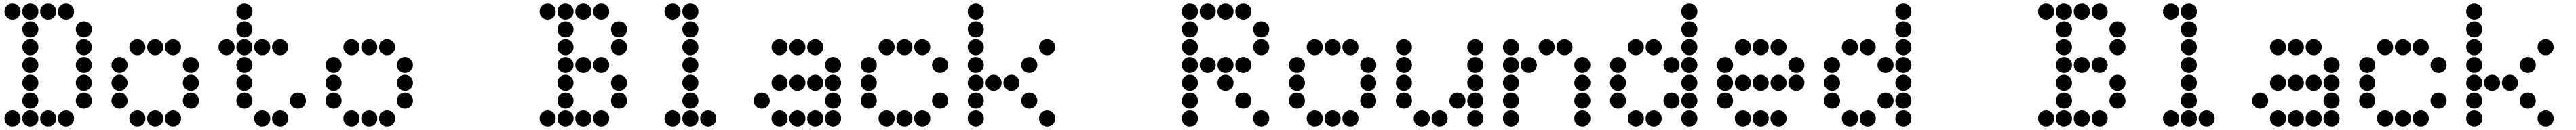

<svg xmlns="http://www.w3.org/2000/svg" viewBox="-20 -715 14440 730"><path d="M49 -695Q31 -695 18 -682Q5 -669 5 -651V-649Q5 -631 18 -618Q31 -605 49 -605H51Q69 -605 82 -618Q95 -631 95 -649V-651Q95 -669 82 -682Q69 -695 51 -695ZM149 -695Q131 -695 118 -682Q105 -669 105 -651V-649Q105 -631 118 -618Q131 -605 149 -605H151Q169 -605 182 -618Q195 -631 195 -649V-651Q195 -669 182 -682Q169 -695 151 -695ZM249 -695Q231 -695 218 -682Q205 -669 205 -651V-649Q205 -631 218 -618Q231 -605 249 -605H251Q269 -605 282 -618Q295 -631 295 -649V-651Q295 -669 282 -682Q269 -695 251 -695ZM349 -695Q331 -695 318 -682Q305 -669 305 -651V-649Q305 -631 318 -618Q331 -605 349 -605H351Q369 -605 382 -618Q395 -631 395 -649V-651Q395 -669 382 -682Q369 -695 351 -695ZM149 -595Q131 -595 118 -582Q105 -569 105 -551V-549Q105 -531 118 -518Q131 -505 149 -505H151Q169 -505 182 -518Q195 -531 195 -549V-551Q195 -569 182 -582Q169 -595 151 -595ZM449 -595Q431 -595 418 -582Q405 -569 405 -551V-549Q405 -531 418 -518Q431 -505 449 -505H451Q469 -505 482 -518Q495 -531 495 -549V-551Q495 -569 482 -582Q469 -595 451 -595ZM149 -495Q131 -495 118 -482Q105 -469 105 -451V-449Q105 -431 118 -418Q131 -405 149 -405H151Q169 -405 182 -418Q195 -431 195 -449V-451Q195 -469 182 -482Q169 -495 151 -495ZM449 -495Q431 -495 418 -482Q405 -469 405 -451V-449Q405 -431 418 -418Q431 -405 449 -405H451Q469 -405 482 -418Q495 -431 495 -449V-451Q495 -469 482 -482Q469 -495 451 -495ZM149 -395Q131 -395 118 -382Q105 -369 105 -351V-349Q105 -331 118 -318Q131 -305 149 -305H151Q169 -305 182 -318Q195 -331 195 -349V-351Q195 -369 182 -382Q169 -395 151 -395ZM449 -395Q431 -395 418 -382Q405 -369 405 -351V-349Q405 -331 418 -318Q431 -305 449 -305H451Q469 -305 482 -318Q495 -331 495 -349V-351Q495 -369 482 -382Q469 -395 451 -395ZM149 -295Q131 -295 118 -282Q105 -269 105 -251V-249Q105 -231 118 -218Q131 -205 149 -205H151Q169 -205 182 -218Q195 -231 195 -249V-251Q195 -269 182 -282Q169 -295 151 -295ZM449 -295Q431 -295 418 -282Q405 -269 405 -251V-249Q405 -231 418 -218Q431 -205 449 -205H451Q469 -205 482 -218Q495 -231 495 -249V-251Q495 -269 482 -282Q469 -295 451 -295ZM149 -195Q131 -195 118 -182Q105 -169 105 -151V-149Q105 -131 118 -118Q131 -105 149 -105H151Q169 -105 182 -118Q195 -131 195 -149V-151Q195 -169 182 -182Q169 -195 151 -195ZM449 -195Q431 -195 418 -182Q405 -169 405 -151V-149Q405 -131 418 -118Q431 -105 449 -105H451Q469 -105 482 -118Q495 -131 495 -149V-151Q495 -169 482 -182Q469 -195 451 -195ZM49 -95Q31 -95 18 -82Q5 -69 5 -51V-49Q5 -31 18 -18Q31 -5 49 -5H51Q69 -5 82 -18Q95 -31 95 -49V-51Q95 -69 82 -82Q69 -95 51 -95ZM149 -95Q131 -95 118 -82Q105 -69 105 -51V-49Q105 -31 118 -18Q131 -5 149 -5H151Q169 -5 182 -18Q195 -31 195 -49V-51Q195 -69 182 -82Q169 -95 151 -95ZM249 -95Q231 -95 218 -82Q205 -69 205 -51V-49Q205 -31 218 -18Q231 -5 249 -5H251Q269 -5 282 -18Q295 -31 295 -49V-51Q295 -69 282 -82Q269 -95 251 -95ZM349 -95Q331 -95 318 -82Q305 -69 305 -51V-49Q305 -31 318 -18Q331 -5 349 -5H351Q369 -5 382 -18Q395 -31 395 -49V-51Q395 -69 382 -82Q369 -95 351 -95Z M749 -495Q731 -495 718 -482Q705 -469 705 -451V-449Q705 -431 718 -418Q731 -405 749 -405H751Q769 -405 782 -418Q795 -431 795 -449V-451Q795 -469 782 -482Q769 -495 751 -495ZM849 -495Q831 -495 818 -482Q805 -469 805 -451V-449Q805 -431 818 -418Q831 -405 849 -405H851Q869 -405 882 -418Q895 -431 895 -449V-451Q895 -469 882 -482Q869 -495 851 -495ZM949 -495Q931 -495 918 -482Q905 -469 905 -451V-449Q905 -431 918 -418Q931 -405 949 -405H951Q969 -405 982 -418Q995 -431 995 -449V-451Q995 -469 982 -482Q969 -495 951 -495ZM649 -395Q631 -395 618 -382Q605 -369 605 -351V-349Q605 -331 618 -318Q631 -305 649 -305H651Q669 -305 682 -318Q695 -331 695 -349V-351Q695 -369 682 -382Q669 -395 651 -395ZM1049 -395Q1031 -395 1018 -382Q1005 -369 1005 -351V-349Q1005 -331 1018 -318Q1031 -305 1049 -305H1051Q1069 -305 1082 -318Q1095 -331 1095 -349V-351Q1095 -369 1082 -382Q1069 -395 1051 -395ZM649 -295Q631 -295 618 -282Q605 -269 605 -251V-249Q605 -231 618 -218Q631 -205 649 -205H651Q669 -205 682 -218Q695 -231 695 -249V-251Q695 -269 682 -282Q669 -295 651 -295ZM1049 -295Q1031 -295 1018 -282Q1005 -269 1005 -251V-249Q1005 -231 1018 -218Q1031 -205 1049 -205H1051Q1069 -205 1082 -218Q1095 -231 1095 -249V-251Q1095 -269 1082 -282Q1069 -295 1051 -295ZM649 -195Q631 -195 618 -182Q605 -169 605 -151V-149Q605 -131 618 -118Q631 -105 649 -105H651Q669 -105 682 -118Q695 -131 695 -149V-151Q695 -169 682 -182Q669 -195 651 -195ZM1049 -195Q1031 -195 1018 -182Q1005 -169 1005 -151V-149Q1005 -131 1018 -118Q1031 -105 1049 -105H1051Q1069 -105 1082 -118Q1095 -131 1095 -149V-151Q1095 -169 1082 -182Q1069 -195 1051 -195ZM749 -95Q731 -95 718 -82Q705 -69 705 -51V-49Q705 -31 718 -18Q731 -5 749 -5H751Q769 -5 782 -18Q795 -31 795 -49V-51Q795 -69 782 -82Q769 -95 751 -95ZM849 -95Q831 -95 818 -82Q805 -69 805 -51V-49Q805 -31 818 -18Q831 -5 849 -5H851Q869 -5 882 -18Q895 -31 895 -49V-51Q895 -69 882 -82Q869 -95 851 -95ZM949 -95Q931 -95 918 -82Q905 -69 905 -51V-49Q905 -31 918 -18Q931 -5 949 -5H951Q969 -5 982 -18Q995 -31 995 -49V-51Q995 -69 982 -82Q969 -95 951 -95Z M1349 -695Q1331 -695 1318 -682Q1305 -669 1305 -651V-649Q1305 -631 1318 -618Q1331 -605 1349 -605H1351Q1369 -605 1382 -618Q1395 -631 1395 -649V-651Q1395 -669 1382 -682Q1369 -695 1351 -695ZM1349 -595Q1331 -595 1318 -582Q1305 -569 1305 -551V-549Q1305 -531 1318 -518Q1331 -505 1349 -505H1351Q1369 -505 1382 -518Q1395 -531 1395 -549V-551Q1395 -569 1382 -582Q1369 -595 1351 -595ZM1249 -495Q1231 -495 1218 -482Q1205 -469 1205 -451V-449Q1205 -431 1218 -418Q1231 -405 1249 -405H1251Q1269 -405 1282 -418Q1295 -431 1295 -449V-451Q1295 -469 1282 -482Q1269 -495 1251 -495ZM1349 -495Q1331 -495 1318 -482Q1305 -469 1305 -451V-449Q1305 -431 1318 -418Q1331 -405 1349 -405H1351Q1369 -405 1382 -418Q1395 -431 1395 -449V-451Q1395 -469 1382 -482Q1369 -495 1351 -495ZM1449 -495Q1431 -495 1418 -482Q1405 -469 1405 -451V-449Q1405 -431 1418 -418Q1431 -405 1449 -405H1451Q1469 -405 1482 -418Q1495 -431 1495 -449V-451Q1495 -469 1482 -482Q1469 -495 1451 -495ZM1549 -495Q1531 -495 1518 -482Q1505 -469 1505 -451V-449Q1505 -431 1518 -418Q1531 -405 1549 -405H1551Q1569 -405 1582 -418Q1595 -431 1595 -449V-451Q1595 -469 1582 -482Q1569 -495 1551 -495ZM1349 -395Q1331 -395 1318 -382Q1305 -369 1305 -351V-349Q1305 -331 1318 -318Q1331 -305 1349 -305H1351Q1369 -305 1382 -318Q1395 -331 1395 -349V-351Q1395 -369 1382 -382Q1369 -395 1351 -395ZM1349 -295Q1331 -295 1318 -282Q1305 -269 1305 -251V-249Q1305 -231 1318 -218Q1331 -205 1349 -205H1351Q1369 -205 1382 -218Q1395 -231 1395 -249V-251Q1395 -269 1382 -282Q1369 -295 1351 -295ZM1349 -195Q1331 -195 1318 -182Q1305 -169 1305 -151V-149Q1305 -131 1318 -118Q1331 -105 1349 -105H1351Q1369 -105 1382 -118Q1395 -131 1395 -149V-151Q1395 -169 1382 -182Q1369 -195 1351 -195ZM1649 -195Q1631 -195 1618 -182Q1605 -169 1605 -151V-149Q1605 -131 1618 -118Q1631 -105 1649 -105H1651Q1669 -105 1682 -118Q1695 -131 1695 -149V-151Q1695 -169 1682 -182Q1669 -195 1651 -195ZM1449 -95Q1431 -95 1418 -82Q1405 -69 1405 -51V-49Q1405 -31 1418 -18Q1431 -5 1449 -5H1451Q1469 -5 1482 -18Q1495 -31 1495 -49V-51Q1495 -69 1482 -82Q1469 -95 1451 -95ZM1549 -95Q1531 -95 1518 -82Q1505 -69 1505 -51V-49Q1505 -31 1518 -18Q1531 -5 1549 -5H1551Q1569 -5 1582 -18Q1595 -31 1595 -49V-51Q1595 -69 1582 -82Q1569 -95 1551 -95Z M1949 -495Q1931 -495 1918 -482Q1905 -469 1905 -451V-449Q1905 -431 1918 -418Q1931 -405 1949 -405H1951Q1969 -405 1982 -418Q1995 -431 1995 -449V-451Q1995 -469 1982 -482Q1969 -495 1951 -495ZM2049 -495Q2031 -495 2018 -482Q2005 -469 2005 -451V-449Q2005 -431 2018 -418Q2031 -405 2049 -405H2051Q2069 -405 2082 -418Q2095 -431 2095 -449V-451Q2095 -469 2082 -482Q2069 -495 2051 -495ZM2149 -495Q2131 -495 2118 -482Q2105 -469 2105 -451V-449Q2105 -431 2118 -418Q2131 -405 2149 -405H2151Q2169 -405 2182 -418Q2195 -431 2195 -449V-451Q2195 -469 2182 -482Q2169 -495 2151 -495ZM1849 -395Q1831 -395 1818 -382Q1805 -369 1805 -351V-349Q1805 -331 1818 -318Q1831 -305 1849 -305H1851Q1869 -305 1882 -318Q1895 -331 1895 -349V-351Q1895 -369 1882 -382Q1869 -395 1851 -395ZM2249 -395Q2231 -395 2218 -382Q2205 -369 2205 -351V-349Q2205 -331 2218 -318Q2231 -305 2249 -305H2251Q2269 -305 2282 -318Q2295 -331 2295 -349V-351Q2295 -369 2282 -382Q2269 -395 2251 -395ZM1849 -295Q1831 -295 1818 -282Q1805 -269 1805 -251V-249Q1805 -231 1818 -218Q1831 -205 1849 -205H1851Q1869 -205 1882 -218Q1895 -231 1895 -249V-251Q1895 -269 1882 -282Q1869 -295 1851 -295ZM2249 -295Q2231 -295 2218 -282Q2205 -269 2205 -251V-249Q2205 -231 2218 -218Q2231 -205 2249 -205H2251Q2269 -205 2282 -218Q2295 -231 2295 -249V-251Q2295 -269 2282 -282Q2269 -295 2251 -295ZM1849 -195Q1831 -195 1818 -182Q1805 -169 1805 -151V-149Q1805 -131 1818 -118Q1831 -105 1849 -105H1851Q1869 -105 1882 -118Q1895 -131 1895 -149V-151Q1895 -169 1882 -182Q1869 -195 1851 -195ZM2249 -195Q2231 -195 2218 -182Q2205 -169 2205 -151V-149Q2205 -131 2218 -118Q2231 -105 2249 -105H2251Q2269 -105 2282 -118Q2295 -131 2295 -149V-151Q2295 -169 2282 -182Q2269 -195 2251 -195ZM1949 -95Q1931 -95 1918 -82Q1905 -69 1905 -51V-49Q1905 -31 1918 -18Q1931 -5 1949 -5H1951Q1969 -5 1982 -18Q1995 -31 1995 -49V-51Q1995 -69 1982 -82Q1969 -95 1951 -95ZM2049 -95Q2031 -95 2018 -82Q2005 -69 2005 -51V-49Q2005 -31 2018 -18Q2031 -5 2049 -5H2051Q2069 -5 2082 -18Q2095 -31 2095 -49V-51Q2095 -69 2082 -82Q2069 -95 2051 -95ZM2149 -95Q2131 -95 2118 -82Q2105 -69 2105 -51V-49Q2105 -31 2118 -18Q2131 -5 2149 -5H2151Q2169 -5 2182 -18Q2195 -31 2195 -49V-51Q2195 -69 2182 -82Q2169 -95 2151 -95Z M3049 -695Q3031 -695 3018 -682Q3005 -669 3005 -651V-649Q3005 -631 3018 -618Q3031 -605 3049 -605H3051Q3069 -605 3082 -618Q3095 -631 3095 -649V-651Q3095 -669 3082 -682Q3069 -695 3051 -695ZM3149 -695Q3131 -695 3118 -682Q3105 -669 3105 -651V-649Q3105 -631 3118 -618Q3131 -605 3149 -605H3151Q3169 -605 3182 -618Q3195 -631 3195 -649V-651Q3195 -669 3182 -682Q3169 -695 3151 -695ZM3249 -695Q3231 -695 3218 -682Q3205 -669 3205 -651V-649Q3205 -631 3218 -618Q3231 -605 3249 -605H3251Q3269 -605 3282 -618Q3295 -631 3295 -649V-651Q3295 -669 3282 -682Q3269 -695 3251 -695ZM3349 -695Q3331 -695 3318 -682Q3305 -669 3305 -651V-649Q3305 -631 3318 -618Q3331 -605 3349 -605H3351Q3369 -605 3382 -618Q3395 -631 3395 -649V-651Q3395 -669 3382 -682Q3369 -695 3351 -695ZM3149 -595Q3131 -595 3118 -582Q3105 -569 3105 -551V-549Q3105 -531 3118 -518Q3131 -505 3149 -505H3151Q3169 -505 3182 -518Q3195 -531 3195 -549V-551Q3195 -569 3182 -582Q3169 -595 3151 -595ZM3449 -595Q3431 -595 3418 -582Q3405 -569 3405 -551V-549Q3405 -531 3418 -518Q3431 -505 3449 -505H3451Q3469 -505 3482 -518Q3495 -531 3495 -549V-551Q3495 -569 3482 -582Q3469 -595 3451 -595ZM3149 -495Q3131 -495 3118 -482Q3105 -469 3105 -451V-449Q3105 -431 3118 -418Q3131 -405 3149 -405H3151Q3169 -405 3182 -418Q3195 -431 3195 -449V-451Q3195 -469 3182 -482Q3169 -495 3151 -495ZM3449 -495Q3431 -495 3418 -482Q3405 -469 3405 -451V-449Q3405 -431 3418 -418Q3431 -405 3449 -405H3451Q3469 -405 3482 -418Q3495 -431 3495 -449V-451Q3495 -469 3482 -482Q3469 -495 3451 -495ZM3149 -395Q3131 -395 3118 -382Q3105 -369 3105 -351V-349Q3105 -331 3118 -318Q3131 -305 3149 -305H3151Q3169 -305 3182 -318Q3195 -331 3195 -349V-351Q3195 -369 3182 -382Q3169 -395 3151 -395ZM3249 -395Q3231 -395 3218 -382Q3205 -369 3205 -351V-349Q3205 -331 3218 -318Q3231 -305 3249 -305H3251Q3269 -305 3282 -318Q3295 -331 3295 -349V-351Q3295 -369 3282 -382Q3269 -395 3251 -395ZM3349 -395Q3331 -395 3318 -382Q3305 -369 3305 -351V-349Q3305 -331 3318 -318Q3331 -305 3349 -305H3351Q3369 -305 3382 -318Q3395 -331 3395 -349V-351Q3395 -369 3382 -382Q3369 -395 3351 -395ZM3149 -295Q3131 -295 3118 -282Q3105 -269 3105 -251V-249Q3105 -231 3118 -218Q3131 -205 3149 -205H3151Q3169 -205 3182 -218Q3195 -231 3195 -249V-251Q3195 -269 3182 -282Q3169 -295 3151 -295ZM3449 -295Q3431 -295 3418 -282Q3405 -269 3405 -251V-249Q3405 -231 3418 -218Q3431 -205 3449 -205H3451Q3469 -205 3482 -218Q3495 -231 3495 -249V-251Q3495 -269 3482 -282Q3469 -295 3451 -295ZM3149 -195Q3131 -195 3118 -182Q3105 -169 3105 -151V-149Q3105 -131 3118 -118Q3131 -105 3149 -105H3151Q3169 -105 3182 -118Q3195 -131 3195 -149V-151Q3195 -169 3182 -182Q3169 -195 3151 -195ZM3449 -195Q3431 -195 3418 -182Q3405 -169 3405 -151V-149Q3405 -131 3418 -118Q3431 -105 3449 -105H3451Q3469 -105 3482 -118Q3495 -131 3495 -149V-151Q3495 -169 3482 -182Q3469 -195 3451 -195ZM3049 -95Q3031 -95 3018 -82Q3005 -69 3005 -51V-49Q3005 -31 3018 -18Q3031 -5 3049 -5H3051Q3069 -5 3082 -18Q3095 -31 3095 -49V-51Q3095 -69 3082 -82Q3069 -95 3051 -95ZM3149 -95Q3131 -95 3118 -82Q3105 -69 3105 -51V-49Q3105 -31 3118 -18Q3131 -5 3149 -5H3151Q3169 -5 3182 -18Q3195 -31 3195 -49V-51Q3195 -69 3182 -82Q3169 -95 3151 -95ZM3249 -95Q3231 -95 3218 -82Q3205 -69 3205 -51V-49Q3205 -31 3218 -18Q3231 -5 3249 -5H3251Q3269 -5 3282 -18Q3295 -31 3295 -49V-51Q3295 -69 3282 -82Q3269 -95 3251 -95ZM3349 -95Q3331 -95 3318 -82Q3305 -69 3305 -51V-49Q3305 -31 3318 -18Q3331 -5 3349 -5H3351Q3369 -5 3382 -18Q3395 -31 3395 -49V-51Q3395 -69 3382 -82Q3369 -95 3351 -95Z M3749 -695Q3731 -695 3718 -682Q3705 -669 3705 -651V-649Q3705 -631 3718 -618Q3731 -605 3749 -605H3751Q3769 -605 3782 -618Q3795 -631 3795 -649V-651Q3795 -669 3782 -682Q3769 -695 3751 -695ZM3849 -695Q3831 -695 3818 -682Q3805 -669 3805 -651V-649Q3805 -631 3818 -618Q3831 -605 3849 -605H3851Q3869 -605 3882 -618Q3895 -631 3895 -649V-651Q3895 -669 3882 -682Q3869 -695 3851 -695ZM3849 -595Q3831 -595 3818 -582Q3805 -569 3805 -551V-549Q3805 -531 3818 -518Q3831 -505 3849 -505H3851Q3869 -505 3882 -518Q3895 -531 3895 -549V-551Q3895 -569 3882 -582Q3869 -595 3851 -595ZM3849 -495Q3831 -495 3818 -482Q3805 -469 3805 -451V-449Q3805 -431 3818 -418Q3831 -405 3849 -405H3851Q3869 -405 3882 -418Q3895 -431 3895 -449V-451Q3895 -469 3882 -482Q3869 -495 3851 -495ZM3849 -395Q3831 -395 3818 -382Q3805 -369 3805 -351V-349Q3805 -331 3818 -318Q3831 -305 3849 -305H3851Q3869 -305 3882 -318Q3895 -331 3895 -349V-351Q3895 -369 3882 -382Q3869 -395 3851 -395ZM3849 -295Q3831 -295 3818 -282Q3805 -269 3805 -251V-249Q3805 -231 3818 -218Q3831 -205 3849 -205H3851Q3869 -205 3882 -218Q3895 -231 3895 -249V-251Q3895 -269 3882 -282Q3869 -295 3851 -295ZM3849 -195Q3831 -195 3818 -182Q3805 -169 3805 -151V-149Q3805 -131 3818 -118Q3831 -105 3849 -105H3851Q3869 -105 3882 -118Q3895 -131 3895 -149V-151Q3895 -169 3882 -182Q3869 -195 3851 -195ZM3749 -95Q3731 -95 3718 -82Q3705 -69 3705 -51V-49Q3705 -31 3718 -18Q3731 -5 3749 -5H3751Q3769 -5 3782 -18Q3795 -31 3795 -49V-51Q3795 -69 3782 -82Q3769 -95 3751 -95ZM3849 -95Q3831 -95 3818 -82Q3805 -69 3805 -51V-49Q3805 -31 3818 -18Q3831 -5 3849 -5H3851Q3869 -5 3882 -18Q3895 -31 3895 -49V-51Q3895 -69 3882 -82Q3869 -95 3851 -95ZM3949 -95Q3931 -95 3918 -82Q3905 -69 3905 -51V-49Q3905 -31 3918 -18Q3931 -5 3949 -5H3951Q3969 -5 3982 -18Q3995 -31 3995 -49V-51Q3995 -69 3982 -82Q3969 -95 3951 -95Z M4349 -495Q4331 -495 4318 -482Q4305 -469 4305 -451V-449Q4305 -431 4318 -418Q4331 -405 4349 -405H4351Q4369 -405 4382 -418Q4395 -431 4395 -449V-451Q4395 -469 4382 -482Q4369 -495 4351 -495ZM4449 -495Q4431 -495 4418 -482Q4405 -469 4405 -451V-449Q4405 -431 4418 -418Q4431 -405 4449 -405H4451Q4469 -405 4482 -418Q4495 -431 4495 -449V-451Q4495 -469 4482 -482Q4469 -495 4451 -495ZM4549 -495Q4531 -495 4518 -482Q4505 -469 4505 -451V-449Q4505 -431 4518 -418Q4531 -405 4549 -405H4551Q4569 -405 4582 -418Q4595 -431 4595 -449V-451Q4595 -469 4582 -482Q4569 -495 4551 -495ZM4649 -395Q4631 -395 4618 -382Q4605 -369 4605 -351V-349Q4605 -331 4618 -318Q4631 -305 4649 -305H4651Q4669 -305 4682 -318Q4695 -331 4695 -349V-351Q4695 -369 4682 -382Q4669 -395 4651 -395ZM4349 -295Q4331 -295 4318 -282Q4305 -269 4305 -251V-249Q4305 -231 4318 -218Q4331 -205 4349 -205H4351Q4369 -205 4382 -218Q4395 -231 4395 -249V-251Q4395 -269 4382 -282Q4369 -295 4351 -295ZM4449 -295Q4431 -295 4418 -282Q4405 -269 4405 -251V-249Q4405 -231 4418 -218Q4431 -205 4449 -205H4451Q4469 -205 4482 -218Q4495 -231 4495 -249V-251Q4495 -269 4482 -282Q4469 -295 4451 -295ZM4549 -295Q4531 -295 4518 -282Q4505 -269 4505 -251V-249Q4505 -231 4518 -218Q4531 -205 4549 -205H4551Q4569 -205 4582 -218Q4595 -231 4595 -249V-251Q4595 -269 4582 -282Q4569 -295 4551 -295ZM4649 -295Q4631 -295 4618 -282Q4605 -269 4605 -251V-249Q4605 -231 4618 -218Q4631 -205 4649 -205H4651Q4669 -205 4682 -218Q4695 -231 4695 -249V-251Q4695 -269 4682 -282Q4669 -295 4651 -295ZM4249 -195Q4231 -195 4218 -182Q4205 -169 4205 -151V-149Q4205 -131 4218 -118Q4231 -105 4249 -105H4251Q4269 -105 4282 -118Q4295 -131 4295 -149V-151Q4295 -169 4282 -182Q4269 -195 4251 -195ZM4649 -195Q4631 -195 4618 -182Q4605 -169 4605 -151V-149Q4605 -131 4618 -118Q4631 -105 4649 -105H4651Q4669 -105 4682 -118Q4695 -131 4695 -149V-151Q4695 -169 4682 -182Q4669 -195 4651 -195ZM4349 -95Q4331 -95 4318 -82Q4305 -69 4305 -51V-49Q4305 -31 4318 -18Q4331 -5 4349 -5H4351Q4369 -5 4382 -18Q4395 -31 4395 -49V-51Q4395 -69 4382 -82Q4369 -95 4351 -95ZM4449 -95Q4431 -95 4418 -82Q4405 -69 4405 -51V-49Q4405 -31 4418 -18Q4431 -5 4449 -5H4451Q4469 -5 4482 -18Q4495 -31 4495 -49V-51Q4495 -69 4482 -82Q4469 -95 4451 -95ZM4549 -95Q4531 -95 4518 -82Q4505 -69 4505 -51V-49Q4505 -31 4518 -18Q4531 -5 4549 -5H4551Q4569 -5 4582 -18Q4595 -31 4595 -49V-51Q4595 -69 4582 -82Q4569 -95 4551 -95ZM4649 -95Q4631 -95 4618 -82Q4605 -69 4605 -51V-49Q4605 -31 4618 -18Q4631 -5 4649 -5H4651Q4669 -5 4682 -18Q4695 -31 4695 -49V-51Q4695 -69 4682 -82Q4669 -95 4651 -95Z M4949 -495Q4931 -495 4918 -482Q4905 -469 4905 -451V-449Q4905 -431 4918 -418Q4931 -405 4949 -405H4951Q4969 -405 4982 -418Q4995 -431 4995 -449V-451Q4995 -469 4982 -482Q4969 -495 4951 -495ZM5049 -495Q5031 -495 5018 -482Q5005 -469 5005 -451V-449Q5005 -431 5018 -418Q5031 -405 5049 -405H5051Q5069 -405 5082 -418Q5095 -431 5095 -449V-451Q5095 -469 5082 -482Q5069 -495 5051 -495ZM5149 -495Q5131 -495 5118 -482Q5105 -469 5105 -451V-449Q5105 -431 5118 -418Q5131 -405 5149 -405H5151Q5169 -405 5182 -418Q5195 -431 5195 -449V-451Q5195 -469 5182 -482Q5169 -495 5151 -495ZM4849 -395Q4831 -395 4818 -382Q4805 -369 4805 -351V-349Q4805 -331 4818 -318Q4831 -305 4849 -305H4851Q4869 -305 4882 -318Q4895 -331 4895 -349V-351Q4895 -369 4882 -382Q4869 -395 4851 -395ZM5249 -395Q5231 -395 5218 -382Q5205 -369 5205 -351V-349Q5205 -331 5218 -318Q5231 -305 5249 -305H5251Q5269 -305 5282 -318Q5295 -331 5295 -349V-351Q5295 -369 5282 -382Q5269 -395 5251 -395ZM4849 -295Q4831 -295 4818 -282Q4805 -269 4805 -251V-249Q4805 -231 4818 -218Q4831 -205 4849 -205H4851Q4869 -205 4882 -218Q4895 -231 4895 -249V-251Q4895 -269 4882 -282Q4869 -295 4851 -295ZM4849 -195Q4831 -195 4818 -182Q4805 -169 4805 -151V-149Q4805 -131 4818 -118Q4831 -105 4849 -105H4851Q4869 -105 4882 -118Q4895 -131 4895 -149V-151Q4895 -169 4882 -182Q4869 -195 4851 -195ZM5249 -195Q5231 -195 5218 -182Q5205 -169 5205 -151V-149Q5205 -131 5218 -118Q5231 -105 5249 -105H5251Q5269 -105 5282 -118Q5295 -131 5295 -149V-151Q5295 -169 5282 -182Q5269 -195 5251 -195ZM4949 -95Q4931 -95 4918 -82Q4905 -69 4905 -51V-49Q4905 -31 4918 -18Q4931 -5 4949 -5H4951Q4969 -5 4982 -18Q4995 -31 4995 -49V-51Q4995 -69 4982 -82Q4969 -95 4951 -95ZM5049 -95Q5031 -95 5018 -82Q5005 -69 5005 -51V-49Q5005 -31 5018 -18Q5031 -5 5049 -5H5051Q5069 -5 5082 -18Q5095 -31 5095 -49V-51Q5095 -69 5082 -82Q5069 -95 5051 -95ZM5149 -95Q5131 -95 5118 -82Q5105 -69 5105 -51V-49Q5105 -31 5118 -18Q5131 -5 5149 -5H5151Q5169 -5 5182 -18Q5195 -31 5195 -49V-51Q5195 -69 5182 -82Q5169 -95 5151 -95Z M5449 -695Q5431 -695 5418 -682Q5405 -669 5405 -651V-649Q5405 -631 5418 -618Q5431 -605 5449 -605H5451Q5469 -605 5482 -618Q5495 -631 5495 -649V-651Q5495 -669 5482 -682Q5469 -695 5451 -695ZM5449 -595Q5431 -595 5418 -582Q5405 -569 5405 -551V-549Q5405 -531 5418 -518Q5431 -505 5449 -505H5451Q5469 -505 5482 -518Q5495 -531 5495 -549V-551Q5495 -569 5482 -582Q5469 -595 5451 -595ZM5449 -495Q5431 -495 5418 -482Q5405 -469 5405 -451V-449Q5405 -431 5418 -418Q5431 -405 5449 -405H5451Q5469 -405 5482 -418Q5495 -431 5495 -449V-451Q5495 -469 5482 -482Q5469 -495 5451 -495ZM5849 -495Q5831 -495 5818 -482Q5805 -469 5805 -451V-449Q5805 -431 5818 -418Q5831 -405 5849 -405H5851Q5869 -405 5882 -418Q5895 -431 5895 -449V-451Q5895 -469 5882 -482Q5869 -495 5851 -495ZM5449 -395Q5431 -395 5418 -382Q5405 -369 5405 -351V-349Q5405 -331 5418 -318Q5431 -305 5449 -305H5451Q5469 -305 5482 -318Q5495 -331 5495 -349V-351Q5495 -369 5482 -382Q5469 -395 5451 -395ZM5749 -395Q5731 -395 5718 -382Q5705 -369 5705 -351V-349Q5705 -331 5718 -318Q5731 -305 5749 -305H5751Q5769 -305 5782 -318Q5795 -331 5795 -349V-351Q5795 -369 5782 -382Q5769 -395 5751 -395ZM5449 -295Q5431 -295 5418 -282Q5405 -269 5405 -251V-249Q5405 -231 5418 -218Q5431 -205 5449 -205H5451Q5469 -205 5482 -218Q5495 -231 5495 -249V-251Q5495 -269 5482 -282Q5469 -295 5451 -295ZM5549 -295Q5531 -295 5518 -282Q5505 -269 5505 -251V-249Q5505 -231 5518 -218Q5531 -205 5549 -205H5551Q5569 -205 5582 -218Q5595 -231 5595 -249V-251Q5595 -269 5582 -282Q5569 -295 5551 -295ZM5649 -295Q5631 -295 5618 -282Q5605 -269 5605 -251V-249Q5605 -231 5618 -218Q5631 -205 5649 -205H5651Q5669 -205 5682 -218Q5695 -231 5695 -249V-251Q5695 -269 5682 -282Q5669 -295 5651 -295ZM5449 -195Q5431 -195 5418 -182Q5405 -169 5405 -151V-149Q5405 -131 5418 -118Q5431 -105 5449 -105H5451Q5469 -105 5482 -118Q5495 -131 5495 -149V-151Q5495 -169 5482 -182Q5469 -195 5451 -195ZM5749 -195Q5731 -195 5718 -182Q5705 -169 5705 -151V-149Q5705 -131 5718 -118Q5731 -105 5749 -105H5751Q5769 -105 5782 -118Q5795 -131 5795 -149V-151Q5795 -169 5782 -182Q5769 -195 5751 -195ZM5449 -95Q5431 -95 5418 -82Q5405 -69 5405 -51V-49Q5405 -31 5418 -18Q5431 -5 5449 -5H5451Q5469 -5 5482 -18Q5495 -31 5495 -49V-51Q5495 -69 5482 -82Q5469 -95 5451 -95ZM5849 -95Q5831 -95 5818 -82Q5805 -69 5805 -51V-49Q5805 -31 5818 -18Q5831 -5 5849 -5H5851Q5869 -5 5882 -18Q5895 -31 5895 -49V-51Q5895 -69 5882 -82Q5869 -95 5851 -95Z M6649 -695Q6631 -695 6618 -682Q6605 -669 6605 -651V-649Q6605 -631 6618 -618Q6631 -605 6649 -605H6651Q6669 -605 6682 -618Q6695 -631 6695 -649V-651Q6695 -669 6682 -682Q6669 -695 6651 -695ZM6749 -695Q6731 -695 6718 -682Q6705 -669 6705 -651V-649Q6705 -631 6718 -618Q6731 -605 6749 -605H6751Q6769 -605 6782 -618Q6795 -631 6795 -649V-651Q6795 -669 6782 -682Q6769 -695 6751 -695ZM6849 -695Q6831 -695 6818 -682Q6805 -669 6805 -651V-649Q6805 -631 6818 -618Q6831 -605 6849 -605H6851Q6869 -605 6882 -618Q6895 -631 6895 -649V-651Q6895 -669 6882 -682Q6869 -695 6851 -695ZM6949 -695Q6931 -695 6918 -682Q6905 -669 6905 -651V-649Q6905 -631 6918 -618Q6931 -605 6949 -605H6951Q6969 -605 6982 -618Q6995 -631 6995 -649V-651Q6995 -669 6982 -682Q6969 -695 6951 -695ZM6649 -595Q6631 -595 6618 -582Q6605 -569 6605 -551V-549Q6605 -531 6618 -518Q6631 -505 6649 -505H6651Q6669 -505 6682 -518Q6695 -531 6695 -549V-551Q6695 -569 6682 -582Q6669 -595 6651 -595ZM7049 -595Q7031 -595 7018 -582Q7005 -569 7005 -551V-549Q7005 -531 7018 -518Q7031 -505 7049 -505H7051Q7069 -505 7082 -518Q7095 -531 7095 -549V-551Q7095 -569 7082 -582Q7069 -595 7051 -595ZM6649 -495Q6631 -495 6618 -482Q6605 -469 6605 -451V-449Q6605 -431 6618 -418Q6631 -405 6649 -405H6651Q6669 -405 6682 -418Q6695 -431 6695 -449V-451Q6695 -469 6682 -482Q6669 -495 6651 -495ZM7049 -495Q7031 -495 7018 -482Q7005 -469 7005 -451V-449Q7005 -431 7018 -418Q7031 -405 7049 -405H7051Q7069 -405 7082 -418Q7095 -431 7095 -449V-451Q7095 -469 7082 -482Q7069 -495 7051 -495ZM6649 -395Q6631 -395 6618 -382Q6605 -369 6605 -351V-349Q6605 -331 6618 -318Q6631 -305 6649 -305H6651Q6669 -305 6682 -318Q6695 -331 6695 -349V-351Q6695 -369 6682 -382Q6669 -395 6651 -395ZM6749 -395Q6731 -395 6718 -382Q6705 -369 6705 -351V-349Q6705 -331 6718 -318Q6731 -305 6749 -305H6751Q6769 -305 6782 -318Q6795 -331 6795 -349V-351Q6795 -369 6782 -382Q6769 -395 6751 -395ZM6849 -395Q6831 -395 6818 -382Q6805 -369 6805 -351V-349Q6805 -331 6818 -318Q6831 -305 6849 -305H6851Q6869 -305 6882 -318Q6895 -331 6895 -349V-351Q6895 -369 6882 -382Q6869 -395 6851 -395ZM6949 -395Q6931 -395 6918 -382Q6905 -369 6905 -351V-349Q6905 -331 6918 -318Q6931 -305 6949 -305H6951Q6969 -305 6982 -318Q6995 -331 6995 -349V-351Q6995 -369 6982 -382Q6969 -395 6951 -395ZM6649 -295Q6631 -295 6618 -282Q6605 -269 6605 -251V-249Q6605 -231 6618 -218Q6631 -205 6649 -205H6651Q6669 -205 6682 -218Q6695 -231 6695 -249V-251Q6695 -269 6682 -282Q6669 -295 6651 -295ZM6849 -295Q6831 -295 6818 -282Q6805 -269 6805 -251V-249Q6805 -231 6818 -218Q6831 -205 6849 -205H6851Q6869 -205 6882 -218Q6895 -231 6895 -249V-251Q6895 -269 6882 -282Q6869 -295 6851 -295ZM6649 -195Q6631 -195 6618 -182Q6605 -169 6605 -151V-149Q6605 -131 6618 -118Q6631 -105 6649 -105H6651Q6669 -105 6682 -118Q6695 -131 6695 -149V-151Q6695 -169 6682 -182Q6669 -195 6651 -195ZM6949 -195Q6931 -195 6918 -182Q6905 -169 6905 -151V-149Q6905 -131 6918 -118Q6931 -105 6949 -105H6951Q6969 -105 6982 -118Q6995 -131 6995 -149V-151Q6995 -169 6982 -182Q6969 -195 6951 -195ZM6649 -95Q6631 -95 6618 -82Q6605 -69 6605 -51V-49Q6605 -31 6618 -18Q6631 -5 6649 -5H6651Q6669 -5 6682 -18Q6695 -31 6695 -49V-51Q6695 -69 6682 -82Q6669 -95 6651 -95ZM7049 -95Q7031 -95 7018 -82Q7005 -69 7005 -51V-49Q7005 -31 7018 -18Q7031 -5 7049 -5H7051Q7069 -5 7082 -18Q7095 -31 7095 -49V-51Q7095 -69 7082 -82Q7069 -95 7051 -95Z M7349 -495Q7331 -495 7318 -482Q7305 -469 7305 -451V-449Q7305 -431 7318 -418Q7331 -405 7349 -405H7351Q7369 -405 7382 -418Q7395 -431 7395 -449V-451Q7395 -469 7382 -482Q7369 -495 7351 -495ZM7449 -495Q7431 -495 7418 -482Q7405 -469 7405 -451V-449Q7405 -431 7418 -418Q7431 -405 7449 -405H7451Q7469 -405 7482 -418Q7495 -431 7495 -449V-451Q7495 -469 7482 -482Q7469 -495 7451 -495ZM7549 -495Q7531 -495 7518 -482Q7505 -469 7505 -451V-449Q7505 -431 7518 -418Q7531 -405 7549 -405H7551Q7569 -405 7582 -418Q7595 -431 7595 -449V-451Q7595 -469 7582 -482Q7569 -495 7551 -495ZM7249 -395Q7231 -395 7218 -382Q7205 -369 7205 -351V-349Q7205 -331 7218 -318Q7231 -305 7249 -305H7251Q7269 -305 7282 -318Q7295 -331 7295 -349V-351Q7295 -369 7282 -382Q7269 -395 7251 -395ZM7649 -395Q7631 -395 7618 -382Q7605 -369 7605 -351V-349Q7605 -331 7618 -318Q7631 -305 7649 -305H7651Q7669 -305 7682 -318Q7695 -331 7695 -349V-351Q7695 -369 7682 -382Q7669 -395 7651 -395ZM7249 -295Q7231 -295 7218 -282Q7205 -269 7205 -251V-249Q7205 -231 7218 -218Q7231 -205 7249 -205H7251Q7269 -205 7282 -218Q7295 -231 7295 -249V-251Q7295 -269 7282 -282Q7269 -295 7251 -295ZM7649 -295Q7631 -295 7618 -282Q7605 -269 7605 -251V-249Q7605 -231 7618 -218Q7631 -205 7649 -205H7651Q7669 -205 7682 -218Q7695 -231 7695 -249V-251Q7695 -269 7682 -282Q7669 -295 7651 -295ZM7249 -195Q7231 -195 7218 -182Q7205 -169 7205 -151V-149Q7205 -131 7218 -118Q7231 -105 7249 -105H7251Q7269 -105 7282 -118Q7295 -131 7295 -149V-151Q7295 -169 7282 -182Q7269 -195 7251 -195ZM7649 -195Q7631 -195 7618 -182Q7605 -169 7605 -151V-149Q7605 -131 7618 -118Q7631 -105 7649 -105H7651Q7669 -105 7682 -118Q7695 -131 7695 -149V-151Q7695 -169 7682 -182Q7669 -195 7651 -195ZM7349 -95Q7331 -95 7318 -82Q7305 -69 7305 -51V-49Q7305 -31 7318 -18Q7331 -5 7349 -5H7351Q7369 -5 7382 -18Q7395 -31 7395 -49V-51Q7395 -69 7382 -82Q7369 -95 7351 -95ZM7449 -95Q7431 -95 7418 -82Q7405 -69 7405 -51V-49Q7405 -31 7418 -18Q7431 -5 7449 -5H7451Q7469 -5 7482 -18Q7495 -31 7495 -49V-51Q7495 -69 7482 -82Q7469 -95 7451 -95ZM7549 -95Q7531 -95 7518 -82Q7505 -69 7505 -51V-49Q7505 -31 7518 -18Q7531 -5 7549 -5H7551Q7569 -5 7582 -18Q7595 -31 7595 -49V-51Q7595 -69 7582 -82Q7569 -95 7551 -95Z M7849 -495Q7831 -495 7818 -482Q7805 -469 7805 -451V-449Q7805 -431 7818 -418Q7831 -405 7849 -405H7851Q7869 -405 7882 -418Q7895 -431 7895 -449V-451Q7895 -469 7882 -482Q7869 -495 7851 -495ZM8249 -495Q8231 -495 8218 -482Q8205 -469 8205 -451V-449Q8205 -431 8218 -418Q8231 -405 8249 -405H8251Q8269 -405 8282 -418Q8295 -431 8295 -449V-451Q8295 -469 8282 -482Q8269 -495 8251 -495ZM7849 -395Q7831 -395 7818 -382Q7805 -369 7805 -351V-349Q7805 -331 7818 -318Q7831 -305 7849 -305H7851Q7869 -305 7882 -318Q7895 -331 7895 -349V-351Q7895 -369 7882 -382Q7869 -395 7851 -395ZM8249 -395Q8231 -395 8218 -382Q8205 -369 8205 -351V-349Q8205 -331 8218 -318Q8231 -305 8249 -305H8251Q8269 -305 8282 -318Q8295 -331 8295 -349V-351Q8295 -369 8282 -382Q8269 -395 8251 -395ZM7849 -295Q7831 -295 7818 -282Q7805 -269 7805 -251V-249Q7805 -231 7818 -218Q7831 -205 7849 -205H7851Q7869 -205 7882 -218Q7895 -231 7895 -249V-251Q7895 -269 7882 -282Q7869 -295 7851 -295ZM8249 -295Q8231 -295 8218 -282Q8205 -269 8205 -251V-249Q8205 -231 8218 -218Q8231 -205 8249 -205H8251Q8269 -205 8282 -218Q8295 -231 8295 -249V-251Q8295 -269 8282 -282Q8269 -295 8251 -295ZM7849 -195Q7831 -195 7818 -182Q7805 -169 7805 -151V-149Q7805 -131 7818 -118Q7831 -105 7849 -105H7851Q7869 -105 7882 -118Q7895 -131 7895 -149V-151Q7895 -169 7882 -182Q7869 -195 7851 -195ZM8149 -195Q8131 -195 8118 -182Q8105 -169 8105 -151V-149Q8105 -131 8118 -118Q8131 -105 8149 -105H8151Q8169 -105 8182 -118Q8195 -131 8195 -149V-151Q8195 -169 8182 -182Q8169 -195 8151 -195ZM8249 -195Q8231 -195 8218 -182Q8205 -169 8205 -151V-149Q8205 -131 8218 -118Q8231 -105 8249 -105H8251Q8269 -105 8282 -118Q8295 -131 8295 -149V-151Q8295 -169 8282 -182Q8269 -195 8251 -195ZM7949 -95Q7931 -95 7918 -82Q7905 -69 7905 -51V-49Q7905 -31 7918 -18Q7931 -5 7949 -5H7951Q7969 -5 7982 -18Q7995 -31 7995 -49V-51Q7995 -69 7982 -82Q7969 -95 7951 -95ZM8049 -95Q8031 -95 8018 -82Q8005 -69 8005 -51V-49Q8005 -31 8018 -18Q8031 -5 8049 -5H8051Q8069 -5 8082 -18Q8095 -31 8095 -49V-51Q8095 -69 8082 -82Q8069 -95 8051 -95ZM8249 -95Q8231 -95 8218 -82Q8205 -69 8205 -51V-49Q8205 -31 8218 -18Q8231 -5 8249 -5H8251Q8269 -5 8282 -18Q8295 -31 8295 -49V-51Q8295 -69 8282 -82Q8269 -95 8251 -95Z M8449 -495Q8431 -495 8418 -482Q8405 -469 8405 -451V-449Q8405 -431 8418 -418Q8431 -405 8449 -405H8451Q8469 -405 8482 -418Q8495 -431 8495 -449V-451Q8495 -469 8482 -482Q8469 -495 8451 -495ZM8649 -495Q8631 -495 8618 -482Q8605 -469 8605 -451V-449Q8605 -431 8618 -418Q8631 -405 8649 -405H8651Q8669 -405 8682 -418Q8695 -431 8695 -449V-451Q8695 -469 8682 -482Q8669 -495 8651 -495ZM8749 -495Q8731 -495 8718 -482Q8705 -469 8705 -451V-449Q8705 -431 8718 -418Q8731 -405 8749 -405H8751Q8769 -405 8782 -418Q8795 -431 8795 -449V-451Q8795 -469 8782 -482Q8769 -495 8751 -495ZM8449 -395Q8431 -395 8418 -382Q8405 -369 8405 -351V-349Q8405 -331 8418 -318Q8431 -305 8449 -305H8451Q8469 -305 8482 -318Q8495 -331 8495 -349V-351Q8495 -369 8482 -382Q8469 -395 8451 -395ZM8549 -395Q8531 -395 8518 -382Q8505 -369 8505 -351V-349Q8505 -331 8518 -318Q8531 -305 8549 -305H8551Q8569 -305 8582 -318Q8595 -331 8595 -349V-351Q8595 -369 8582 -382Q8569 -395 8551 -395ZM8849 -395Q8831 -395 8818 -382Q8805 -369 8805 -351V-349Q8805 -331 8818 -318Q8831 -305 8849 -305H8851Q8869 -305 8882 -318Q8895 -331 8895 -349V-351Q8895 -369 8882 -382Q8869 -395 8851 -395ZM8449 -295Q8431 -295 8418 -282Q8405 -269 8405 -251V-249Q8405 -231 8418 -218Q8431 -205 8449 -205H8451Q8469 -205 8482 -218Q8495 -231 8495 -249V-251Q8495 -269 8482 -282Q8469 -295 8451 -295ZM8849 -295Q8831 -295 8818 -282Q8805 -269 8805 -251V-249Q8805 -231 8818 -218Q8831 -205 8849 -205H8851Q8869 -205 8882 -218Q8895 -231 8895 -249V-251Q8895 -269 8882 -282Q8869 -295 8851 -295ZM8449 -195Q8431 -195 8418 -182Q8405 -169 8405 -151V-149Q8405 -131 8418 -118Q8431 -105 8449 -105H8451Q8469 -105 8482 -118Q8495 -131 8495 -149V-151Q8495 -169 8482 -182Q8469 -195 8451 -195ZM8849 -195Q8831 -195 8818 -182Q8805 -169 8805 -151V-149Q8805 -131 8818 -118Q8831 -105 8849 -105H8851Q8869 -105 8882 -118Q8895 -131 8895 -149V-151Q8895 -169 8882 -182Q8869 -195 8851 -195ZM8449 -95Q8431 -95 8418 -82Q8405 -69 8405 -51V-49Q8405 -31 8418 -18Q8431 -5 8449 -5H8451Q8469 -5 8482 -18Q8495 -31 8495 -49V-51Q8495 -69 8482 -82Q8469 -95 8451 -95ZM8849 -95Q8831 -95 8818 -82Q8805 -69 8805 -51V-49Q8805 -31 8818 -18Q8831 -5 8849 -5H8851Q8869 -5 8882 -18Q8895 -31 8895 -49V-51Q8895 -69 8882 -82Q8869 -95 8851 -95Z M9449 -695Q9431 -695 9418 -682Q9405 -669 9405 -651V-649Q9405 -631 9418 -618Q9431 -605 9449 -605H9451Q9469 -605 9482 -618Q9495 -631 9495 -649V-651Q9495 -669 9482 -682Q9469 -695 9451 -695ZM9449 -595Q9431 -595 9418 -582Q9405 -569 9405 -551V-549Q9405 -531 9418 -518Q9431 -505 9449 -505H9451Q9469 -505 9482 -518Q9495 -531 9495 -549V-551Q9495 -569 9482 -582Q9469 -595 9451 -595ZM9149 -495Q9131 -495 9118 -482Q9105 -469 9105 -451V-449Q9105 -431 9118 -418Q9131 -405 9149 -405H9151Q9169 -405 9182 -418Q9195 -431 9195 -449V-451Q9195 -469 9182 -482Q9169 -495 9151 -495ZM9249 -495Q9231 -495 9218 -482Q9205 -469 9205 -451V-449Q9205 -431 9218 -418Q9231 -405 9249 -405H9251Q9269 -405 9282 -418Q9295 -431 9295 -449V-451Q9295 -469 9282 -482Q9269 -495 9251 -495ZM9449 -495Q9431 -495 9418 -482Q9405 -469 9405 -451V-449Q9405 -431 9418 -418Q9431 -405 9449 -405H9451Q9469 -405 9482 -418Q9495 -431 9495 -449V-451Q9495 -469 9482 -482Q9469 -495 9451 -495ZM9049 -395Q9031 -395 9018 -382Q9005 -369 9005 -351V-349Q9005 -331 9018 -318Q9031 -305 9049 -305H9051Q9069 -305 9082 -318Q9095 -331 9095 -349V-351Q9095 -369 9082 -382Q9069 -395 9051 -395ZM9349 -395Q9331 -395 9318 -382Q9305 -369 9305 -351V-349Q9305 -331 9318 -318Q9331 -305 9349 -305H9351Q9369 -305 9382 -318Q9395 -331 9395 -349V-351Q9395 -369 9382 -382Q9369 -395 9351 -395ZM9449 -395Q9431 -395 9418 -382Q9405 -369 9405 -351V-349Q9405 -331 9418 -318Q9431 -305 9449 -305H9451Q9469 -305 9482 -318Q9495 -331 9495 -349V-351Q9495 -369 9482 -382Q9469 -395 9451 -395ZM9049 -295Q9031 -295 9018 -282Q9005 -269 9005 -251V-249Q9005 -231 9018 -218Q9031 -205 9049 -205H9051Q9069 -205 9082 -218Q9095 -231 9095 -249V-251Q9095 -269 9082 -282Q9069 -295 9051 -295ZM9449 -295Q9431 -295 9418 -282Q9405 -269 9405 -251V-249Q9405 -231 9418 -218Q9431 -205 9449 -205H9451Q9469 -205 9482 -218Q9495 -231 9495 -249V-251Q9495 -269 9482 -282Q9469 -295 9451 -295ZM9049 -195Q9031 -195 9018 -182Q9005 -169 9005 -151V-149Q9005 -131 9018 -118Q9031 -105 9049 -105H9051Q9069 -105 9082 -118Q9095 -131 9095 -149V-151Q9095 -169 9082 -182Q9069 -195 9051 -195ZM9349 -195Q9331 -195 9318 -182Q9305 -169 9305 -151V-149Q9305 -131 9318 -118Q9331 -105 9349 -105H9351Q9369 -105 9382 -118Q9395 -131 9395 -149V-151Q9395 -169 9382 -182Q9369 -195 9351 -195ZM9449 -195Q9431 -195 9418 -182Q9405 -169 9405 -151V-149Q9405 -131 9418 -118Q9431 -105 9449 -105H9451Q9469 -105 9482 -118Q9495 -131 9495 -149V-151Q9495 -169 9482 -182Q9469 -195 9451 -195ZM9149 -95Q9131 -95 9118 -82Q9105 -69 9105 -51V-49Q9105 -31 9118 -18Q9131 -5 9149 -5H9151Q9169 -5 9182 -18Q9195 -31 9195 -49V-51Q9195 -69 9182 -82Q9169 -95 9151 -95ZM9249 -95Q9231 -95 9218 -82Q9205 -69 9205 -51V-49Q9205 -31 9218 -18Q9231 -5 9249 -5H9251Q9269 -5 9282 -18Q9295 -31 9295 -49V-51Q9295 -69 9282 -82Q9269 -95 9251 -95ZM9449 -95Q9431 -95 9418 -82Q9405 -69 9405 -51V-49Q9405 -31 9418 -18Q9431 -5 9449 -5H9451Q9469 -5 9482 -18Q9495 -31 9495 -49V-51Q9495 -69 9482 -82Q9469 -95 9451 -95Z M9749 -495Q9731 -495 9718 -482Q9705 -469 9705 -451V-449Q9705 -431 9718 -418Q9731 -405 9749 -405H9751Q9769 -405 9782 -418Q9795 -431 9795 -449V-451Q9795 -469 9782 -482Q9769 -495 9751 -495ZM9849 -495Q9831 -495 9818 -482Q9805 -469 9805 -451V-449Q9805 -431 9818 -418Q9831 -405 9849 -405H9851Q9869 -405 9882 -418Q9895 -431 9895 -449V-451Q9895 -469 9882 -482Q9869 -495 9851 -495ZM9949 -495Q9931 -495 9918 -482Q9905 -469 9905 -451V-449Q9905 -431 9918 -418Q9931 -405 9949 -405H9951Q9969 -405 9982 -418Q9995 -431 9995 -449V-451Q9995 -469 9982 -482Q9969 -495 9951 -495ZM9649 -395Q9631 -395 9618 -382Q9605 -369 9605 -351V-349Q9605 -331 9618 -318Q9631 -305 9649 -305H9651Q9669 -305 9682 -318Q9695 -331 9695 -349V-351Q9695 -369 9682 -382Q9669 -395 9651 -395ZM10049 -395Q10031 -395 10018 -382Q10005 -369 10005 -351V-349Q10005 -331 10018 -318Q10031 -305 10049 -305H10051Q10069 -305 10082 -318Q10095 -331 10095 -349V-351Q10095 -369 10082 -382Q10069 -395 10051 -395ZM9649 -295Q9631 -295 9618 -282Q9605 -269 9605 -251V-249Q9605 -231 9618 -218Q9631 -205 9649 -205H9651Q9669 -205 9682 -218Q9695 -231 9695 -249V-251Q9695 -269 9682 -282Q9669 -295 9651 -295ZM9749 -295Q9731 -295 9718 -282Q9705 -269 9705 -251V-249Q9705 -231 9718 -218Q9731 -205 9749 -205H9751Q9769 -205 9782 -218Q9795 -231 9795 -249V-251Q9795 -269 9782 -282Q9769 -295 9751 -295ZM9849 -295Q9831 -295 9818 -282Q9805 -269 9805 -251V-249Q9805 -231 9818 -218Q9831 -205 9849 -205H9851Q9869 -205 9882 -218Q9895 -231 9895 -249V-251Q9895 -269 9882 -282Q9869 -295 9851 -295ZM9949 -295Q9931 -295 9918 -282Q9905 -269 9905 -251V-249Q9905 -231 9918 -218Q9931 -205 9949 -205H9951Q9969 -205 9982 -218Q9995 -231 9995 -249V-251Q9995 -269 9982 -282Q9969 -295 9951 -295ZM10049 -295Q10031 -295 10018 -282Q10005 -269 10005 -251V-249Q10005 -231 10018 -218Q10031 -205 10049 -205H10051Q10069 -205 10082 -218Q10095 -231 10095 -249V-251Q10095 -269 10082 -282Q10069 -295 10051 -295ZM9649 -195Q9631 -195 9618 -182Q9605 -169 9605 -151V-149Q9605 -131 9618 -118Q9631 -105 9649 -105H9651Q9669 -105 9682 -118Q9695 -131 9695 -149V-151Q9695 -169 9682 -182Q9669 -195 9651 -195ZM9749 -95Q9731 -95 9718 -82Q9705 -69 9705 -51V-49Q9705 -31 9718 -18Q9731 -5 9749 -5H9751Q9769 -5 9782 -18Q9795 -31 9795 -49V-51Q9795 -69 9782 -82Q9769 -95 9751 -95ZM9849 -95Q9831 -95 9818 -82Q9805 -69 9805 -51V-49Q9805 -31 9818 -18Q9831 -5 9849 -5H9851Q9869 -5 9882 -18Q9895 -31 9895 -49V-51Q9895 -69 9882 -82Q9869 -95 9851 -95ZM9949 -95Q9931 -95 9918 -82Q9905 -69 9905 -51V-49Q9905 -31 9918 -18Q9931 -5 9949 -5H9951Q9969 -5 9982 -18Q9995 -31 9995 -49V-51Q9995 -69 9982 -82Q9969 -95 9951 -95Z M10649 -695Q10631 -695 10618 -682Q10605 -669 10605 -651V-649Q10605 -631 10618 -618Q10631 -605 10649 -605H10651Q10669 -605 10682 -618Q10695 -631 10695 -649V-651Q10695 -669 10682 -682Q10669 -695 10651 -695ZM10649 -595Q10631 -595 10618 -582Q10605 -569 10605 -551V-549Q10605 -531 10618 -518Q10631 -505 10649 -505H10651Q10669 -505 10682 -518Q10695 -531 10695 -549V-551Q10695 -569 10682 -582Q10669 -595 10651 -595ZM10349 -495Q10331 -495 10318 -482Q10305 -469 10305 -451V-449Q10305 -431 10318 -418Q10331 -405 10349 -405H10351Q10369 -405 10382 -418Q10395 -431 10395 -449V-451Q10395 -469 10382 -482Q10369 -495 10351 -495ZM10449 -495Q10431 -495 10418 -482Q10405 -469 10405 -451V-449Q10405 -431 10418 -418Q10431 -405 10449 -405H10451Q10469 -405 10482 -418Q10495 -431 10495 -449V-451Q10495 -469 10482 -482Q10469 -495 10451 -495ZM10649 -495Q10631 -495 10618 -482Q10605 -469 10605 -451V-449Q10605 -431 10618 -418Q10631 -405 10649 -405H10651Q10669 -405 10682 -418Q10695 -431 10695 -449V-451Q10695 -469 10682 -482Q10669 -495 10651 -495ZM10249 -395Q10231 -395 10218 -382Q10205 -369 10205 -351V-349Q10205 -331 10218 -318Q10231 -305 10249 -305H10251Q10269 -305 10282 -318Q10295 -331 10295 -349V-351Q10295 -369 10282 -382Q10269 -395 10251 -395ZM10549 -395Q10531 -395 10518 -382Q10505 -369 10505 -351V-349Q10505 -331 10518 -318Q10531 -305 10549 -305H10551Q10569 -305 10582 -318Q10595 -331 10595 -349V-351Q10595 -369 10582 -382Q10569 -395 10551 -395ZM10649 -395Q10631 -395 10618 -382Q10605 -369 10605 -351V-349Q10605 -331 10618 -318Q10631 -305 10649 -305H10651Q10669 -305 10682 -318Q10695 -331 10695 -349V-351Q10695 -369 10682 -382Q10669 -395 10651 -395ZM10249 -295Q10231 -295 10218 -282Q10205 -269 10205 -251V-249Q10205 -231 10218 -218Q10231 -205 10249 -205H10251Q10269 -205 10282 -218Q10295 -231 10295 -249V-251Q10295 -269 10282 -282Q10269 -295 10251 -295ZM10649 -295Q10631 -295 10618 -282Q10605 -269 10605 -251V-249Q10605 -231 10618 -218Q10631 -205 10649 -205H10651Q10669 -205 10682 -218Q10695 -231 10695 -249V-251Q10695 -269 10682 -282Q10669 -295 10651 -295ZM10249 -195Q10231 -195 10218 -182Q10205 -169 10205 -151V-149Q10205 -131 10218 -118Q10231 -105 10249 -105H10251Q10269 -105 10282 -118Q10295 -131 10295 -149V-151Q10295 -169 10282 -182Q10269 -195 10251 -195ZM10549 -195Q10531 -195 10518 -182Q10505 -169 10505 -151V-149Q10505 -131 10518 -118Q10531 -105 10549 -105H10551Q10569 -105 10582 -118Q10595 -131 10595 -149V-151Q10595 -169 10582 -182Q10569 -195 10551 -195ZM10649 -195Q10631 -195 10618 -182Q10605 -169 10605 -151V-149Q10605 -131 10618 -118Q10631 -105 10649 -105H10651Q10669 -105 10682 -118Q10695 -131 10695 -149V-151Q10695 -169 10682 -182Q10669 -195 10651 -195ZM10349 -95Q10331 -95 10318 -82Q10305 -69 10305 -51V-49Q10305 -31 10318 -18Q10331 -5 10349 -5H10351Q10369 -5 10382 -18Q10395 -31 10395 -49V-51Q10395 -69 10382 -82Q10369 -95 10351 -95ZM10449 -95Q10431 -95 10418 -82Q10405 -69 10405 -51V-49Q10405 -31 10418 -18Q10431 -5 10449 -5H10451Q10469 -5 10482 -18Q10495 -31 10495 -49V-51Q10495 -69 10482 -82Q10469 -95 10451 -95ZM10649 -95Q10631 -95 10618 -82Q10605 -69 10605 -51V-49Q10605 -31 10618 -18Q10631 -5 10649 -5H10651Q10669 -5 10682 -18Q10695 -31 10695 -49V-51Q10695 -69 10682 -82Q10669 -95 10651 -95Z M11449 -695Q11431 -695 11418 -682Q11405 -669 11405 -651V-649Q11405 -631 11418 -618Q11431 -605 11449 -605H11451Q11469 -605 11482 -618Q11495 -631 11495 -649V-651Q11495 -669 11482 -682Q11469 -695 11451 -695ZM11549 -695Q11531 -695 11518 -682Q11505 -669 11505 -651V-649Q11505 -631 11518 -618Q11531 -605 11549 -605H11551Q11569 -605 11582 -618Q11595 -631 11595 -649V-651Q11595 -669 11582 -682Q11569 -695 11551 -695ZM11649 -695Q11631 -695 11618 -682Q11605 -669 11605 -651V-649Q11605 -631 11618 -618Q11631 -605 11649 -605H11651Q11669 -605 11682 -618Q11695 -631 11695 -649V-651Q11695 -669 11682 -682Q11669 -695 11651 -695ZM11749 -695Q11731 -695 11718 -682Q11705 -669 11705 -651V-649Q11705 -631 11718 -618Q11731 -605 11749 -605H11751Q11769 -605 11782 -618Q11795 -631 11795 -649V-651Q11795 -669 11782 -682Q11769 -695 11751 -695ZM11549 -595Q11531 -595 11518 -582Q11505 -569 11505 -551V-549Q11505 -531 11518 -518Q11531 -505 11549 -505H11551Q11569 -505 11582 -518Q11595 -531 11595 -549V-551Q11595 -569 11582 -582Q11569 -595 11551 -595ZM11849 -595Q11831 -595 11818 -582Q11805 -569 11805 -551V-549Q11805 -531 11818 -518Q11831 -505 11849 -505H11851Q11869 -505 11882 -518Q11895 -531 11895 -549V-551Q11895 -569 11882 -582Q11869 -595 11851 -595ZM11549 -495Q11531 -495 11518 -482Q11505 -469 11505 -451V-449Q11505 -431 11518 -418Q11531 -405 11549 -405H11551Q11569 -405 11582 -418Q11595 -431 11595 -449V-451Q11595 -469 11582 -482Q11569 -495 11551 -495ZM11849 -495Q11831 -495 11818 -482Q11805 -469 11805 -451V-449Q11805 -431 11818 -418Q11831 -405 11849 -405H11851Q11869 -405 11882 -418Q11895 -431 11895 -449V-451Q11895 -469 11882 -482Q11869 -495 11851 -495ZM11549 -395Q11531 -395 11518 -382Q11505 -369 11505 -351V-349Q11505 -331 11518 -318Q11531 -305 11549 -305H11551Q11569 -305 11582 -318Q11595 -331 11595 -349V-351Q11595 -369 11582 -382Q11569 -395 11551 -395ZM11649 -395Q11631 -395 11618 -382Q11605 -369 11605 -351V-349Q11605 -331 11618 -318Q11631 -305 11649 -305H11651Q11669 -305 11682 -318Q11695 -331 11695 -349V-351Q11695 -369 11682 -382Q11669 -395 11651 -395ZM11749 -395Q11731 -395 11718 -382Q11705 -369 11705 -351V-349Q11705 -331 11718 -318Q11731 -305 11749 -305H11751Q11769 -305 11782 -318Q11795 -331 11795 -349V-351Q11795 -369 11782 -382Q11769 -395 11751 -395ZM11549 -295Q11531 -295 11518 -282Q11505 -269 11505 -251V-249Q11505 -231 11518 -218Q11531 -205 11549 -205H11551Q11569 -205 11582 -218Q11595 -231 11595 -249V-251Q11595 -269 11582 -282Q11569 -295 11551 -295ZM11849 -295Q11831 -295 11818 -282Q11805 -269 11805 -251V-249Q11805 -231 11818 -218Q11831 -205 11849 -205H11851Q11869 -205 11882 -218Q11895 -231 11895 -249V-251Q11895 -269 11882 -282Q11869 -295 11851 -295ZM11549 -195Q11531 -195 11518 -182Q11505 -169 11505 -151V-149Q11505 -131 11518 -118Q11531 -105 11549 -105H11551Q11569 -105 11582 -118Q11595 -131 11595 -149V-151Q11595 -169 11582 -182Q11569 -195 11551 -195ZM11849 -195Q11831 -195 11818 -182Q11805 -169 11805 -151V-149Q11805 -131 11818 -118Q11831 -105 11849 -105H11851Q11869 -105 11882 -118Q11895 -131 11895 -149V-151Q11895 -169 11882 -182Q11869 -195 11851 -195ZM11449 -95Q11431 -95 11418 -82Q11405 -69 11405 -51V-49Q11405 -31 11418 -18Q11431 -5 11449 -5H11451Q11469 -5 11482 -18Q11495 -31 11495 -49V-51Q11495 -69 11482 -82Q11469 -95 11451 -95ZM11549 -95Q11531 -95 11518 -82Q11505 -69 11505 -51V-49Q11505 -31 11518 -18Q11531 -5 11549 -5H11551Q11569 -5 11582 -18Q11595 -31 11595 -49V-51Q11595 -69 11582 -82Q11569 -95 11551 -95ZM11649 -95Q11631 -95 11618 -82Q11605 -69 11605 -51V-49Q11605 -31 11618 -18Q11631 -5 11649 -5H11651Q11669 -5 11682 -18Q11695 -31 11695 -49V-51Q11695 -69 11682 -82Q11669 -95 11651 -95ZM11749 -95Q11731 -95 11718 -82Q11705 -69 11705 -51V-49Q11705 -31 11718 -18Q11731 -5 11749 -5H11751Q11769 -5 11782 -18Q11795 -31 11795 -49V-51Q11795 -69 11782 -82Q11769 -95 11751 -95Z M12149 -695Q12131 -695 12118 -682Q12105 -669 12105 -651V-649Q12105 -631 12118 -618Q12131 -605 12149 -605H12151Q12169 -605 12182 -618Q12195 -631 12195 -649V-651Q12195 -669 12182 -682Q12169 -695 12151 -695ZM12249 -695Q12231 -695 12218 -682Q12205 -669 12205 -651V-649Q12205 -631 12218 -618Q12231 -605 12249 -605H12251Q12269 -605 12282 -618Q12295 -631 12295 -649V-651Q12295 -669 12282 -682Q12269 -695 12251 -695ZM12249 -595Q12231 -595 12218 -582Q12205 -569 12205 -551V-549Q12205 -531 12218 -518Q12231 -505 12249 -505H12251Q12269 -505 12282 -518Q12295 -531 12295 -549V-551Q12295 -569 12282 -582Q12269 -595 12251 -595ZM12249 -495Q12231 -495 12218 -482Q12205 -469 12205 -451V-449Q12205 -431 12218 -418Q12231 -405 12249 -405H12251Q12269 -405 12282 -418Q12295 -431 12295 -449V-451Q12295 -469 12282 -482Q12269 -495 12251 -495ZM12249 -395Q12231 -395 12218 -382Q12205 -369 12205 -351V-349Q12205 -331 12218 -318Q12231 -305 12249 -305H12251Q12269 -305 12282 -318Q12295 -331 12295 -349V-351Q12295 -369 12282 -382Q12269 -395 12251 -395ZM12249 -295Q12231 -295 12218 -282Q12205 -269 12205 -251V-249Q12205 -231 12218 -218Q12231 -205 12249 -205H12251Q12269 -205 12282 -218Q12295 -231 12295 -249V-251Q12295 -269 12282 -282Q12269 -295 12251 -295ZM12249 -195Q12231 -195 12218 -182Q12205 -169 12205 -151V-149Q12205 -131 12218 -118Q12231 -105 12249 -105H12251Q12269 -105 12282 -118Q12295 -131 12295 -149V-151Q12295 -169 12282 -182Q12269 -195 12251 -195ZM12149 -95Q12131 -95 12118 -82Q12105 -69 12105 -51V-49Q12105 -31 12118 -18Q12131 -5 12149 -5H12151Q12169 -5 12182 -18Q12195 -31 12195 -49V-51Q12195 -69 12182 -82Q12169 -95 12151 -95ZM12249 -95Q12231 -95 12218 -82Q12205 -69 12205 -51V-49Q12205 -31 12218 -18Q12231 -5 12249 -5H12251Q12269 -5 12282 -18Q12295 -31 12295 -49V-51Q12295 -69 12282 -82Q12269 -95 12251 -95ZM12349 -95Q12331 -95 12318 -82Q12305 -69 12305 -51V-49Q12305 -31 12318 -18Q12331 -5 12349 -5H12351Q12369 -5 12382 -18Q12395 -31 12395 -49V-51Q12395 -69 12382 -82Q12369 -95 12351 -95Z M12749 -495Q12731 -495 12718 -482Q12705 -469 12705 -451V-449Q12705 -431 12718 -418Q12731 -405 12749 -405H12751Q12769 -405 12782 -418Q12795 -431 12795 -449V-451Q12795 -469 12782 -482Q12769 -495 12751 -495ZM12849 -495Q12831 -495 12818 -482Q12805 -469 12805 -451V-449Q12805 -431 12818 -418Q12831 -405 12849 -405H12851Q12869 -405 12882 -418Q12895 -431 12895 -449V-451Q12895 -469 12882 -482Q12869 -495 12851 -495ZM12949 -495Q12931 -495 12918 -482Q12905 -469 12905 -451V-449Q12905 -431 12918 -418Q12931 -405 12949 -405H12951Q12969 -405 12982 -418Q12995 -431 12995 -449V-451Q12995 -469 12982 -482Q12969 -495 12951 -495ZM13049 -395Q13031 -395 13018 -382Q13005 -369 13005 -351V-349Q13005 -331 13018 -318Q13031 -305 13049 -305H13051Q13069 -305 13082 -318Q13095 -331 13095 -349V-351Q13095 -369 13082 -382Q13069 -395 13051 -395ZM12749 -295Q12731 -295 12718 -282Q12705 -269 12705 -251V-249Q12705 -231 12718 -218Q12731 -205 12749 -205H12751Q12769 -205 12782 -218Q12795 -231 12795 -249V-251Q12795 -269 12782 -282Q12769 -295 12751 -295ZM12849 -295Q12831 -295 12818 -282Q12805 -269 12805 -251V-249Q12805 -231 12818 -218Q12831 -205 12849 -205H12851Q12869 -205 12882 -218Q12895 -231 12895 -249V-251Q12895 -269 12882 -282Q12869 -295 12851 -295ZM12949 -295Q12931 -295 12918 -282Q12905 -269 12905 -251V-249Q12905 -231 12918 -218Q12931 -205 12949 -205H12951Q12969 -205 12982 -218Q12995 -231 12995 -249V-251Q12995 -269 12982 -282Q12969 -295 12951 -295ZM13049 -295Q13031 -295 13018 -282Q13005 -269 13005 -251V-249Q13005 -231 13018 -218Q13031 -205 13049 -205H13051Q13069 -205 13082 -218Q13095 -231 13095 -249V-251Q13095 -269 13082 -282Q13069 -295 13051 -295ZM12649 -195Q12631 -195 12618 -182Q12605 -169 12605 -151V-149Q12605 -131 12618 -118Q12631 -105 12649 -105H12651Q12669 -105 12682 -118Q12695 -131 12695 -149V-151Q12695 -169 12682 -182Q12669 -195 12651 -195ZM13049 -195Q13031 -195 13018 -182Q13005 -169 13005 -151V-149Q13005 -131 13018 -118Q13031 -105 13049 -105H13051Q13069 -105 13082 -118Q13095 -131 13095 -149V-151Q13095 -169 13082 -182Q13069 -195 13051 -195ZM12749 -95Q12731 -95 12718 -82Q12705 -69 12705 -51V-49Q12705 -31 12718 -18Q12731 -5 12749 -5H12751Q12769 -5 12782 -18Q12795 -31 12795 -49V-51Q12795 -69 12782 -82Q12769 -95 12751 -95ZM12849 -95Q12831 -95 12818 -82Q12805 -69 12805 -51V-49Q12805 -31 12818 -18Q12831 -5 12849 -5H12851Q12869 -5 12882 -18Q12895 -31 12895 -49V-51Q12895 -69 12882 -82Q12869 -95 12851 -95ZM12949 -95Q12931 -95 12918 -82Q12905 -69 12905 -51V-49Q12905 -31 12918 -18Q12931 -5 12949 -5H12951Q12969 -5 12982 -18Q12995 -31 12995 -49V-51Q12995 -69 12982 -82Q12969 -95 12951 -95ZM13049 -95Q13031 -95 13018 -82Q13005 -69 13005 -51V-49Q13005 -31 13018 -18Q13031 -5 13049 -5H13051Q13069 -5 13082 -18Q13095 -31 13095 -49V-51Q13095 -69 13082 -82Q13069 -95 13051 -95Z M13349 -495Q13331 -495 13318 -482Q13305 -469 13305 -451V-449Q13305 -431 13318 -418Q13331 -405 13349 -405H13351Q13369 -405 13382 -418Q13395 -431 13395 -449V-451Q13395 -469 13382 -482Q13369 -495 13351 -495ZM13449 -495Q13431 -495 13418 -482Q13405 -469 13405 -451V-449Q13405 -431 13418 -418Q13431 -405 13449 -405H13451Q13469 -405 13482 -418Q13495 -431 13495 -449V-451Q13495 -469 13482 -482Q13469 -495 13451 -495ZM13549 -495Q13531 -495 13518 -482Q13505 -469 13505 -451V-449Q13505 -431 13518 -418Q13531 -405 13549 -405H13551Q13569 -405 13582 -418Q13595 -431 13595 -449V-451Q13595 -469 13582 -482Q13569 -495 13551 -495ZM13249 -395Q13231 -395 13218 -382Q13205 -369 13205 -351V-349Q13205 -331 13218 -318Q13231 -305 13249 -305H13251Q13269 -305 13282 -318Q13295 -331 13295 -349V-351Q13295 -369 13282 -382Q13269 -395 13251 -395ZM13649 -395Q13631 -395 13618 -382Q13605 -369 13605 -351V-349Q13605 -331 13618 -318Q13631 -305 13649 -305H13651Q13669 -305 13682 -318Q13695 -331 13695 -349V-351Q13695 -369 13682 -382Q13669 -395 13651 -395ZM13249 -295Q13231 -295 13218 -282Q13205 -269 13205 -251V-249Q13205 -231 13218 -218Q13231 -205 13249 -205H13251Q13269 -205 13282 -218Q13295 -231 13295 -249V-251Q13295 -269 13282 -282Q13269 -295 13251 -295ZM13249 -195Q13231 -195 13218 -182Q13205 -169 13205 -151V-149Q13205 -131 13218 -118Q13231 -105 13249 -105H13251Q13269 -105 13282 -118Q13295 -131 13295 -149V-151Q13295 -169 13282 -182Q13269 -195 13251 -195ZM13649 -195Q13631 -195 13618 -182Q13605 -169 13605 -151V-149Q13605 -131 13618 -118Q13631 -105 13649 -105H13651Q13669 -105 13682 -118Q13695 -131 13695 -149V-151Q13695 -169 13682 -182Q13669 -195 13651 -195ZM13349 -95Q13331 -95 13318 -82Q13305 -69 13305 -51V-49Q13305 -31 13318 -18Q13331 -5 13349 -5H13351Q13369 -5 13382 -18Q13395 -31 13395 -49V-51Q13395 -69 13382 -82Q13369 -95 13351 -95ZM13449 -95Q13431 -95 13418 -82Q13405 -69 13405 -51V-49Q13405 -31 13418 -18Q13431 -5 13449 -5H13451Q13469 -5 13482 -18Q13495 -31 13495 -49V-51Q13495 -69 13482 -82Q13469 -95 13451 -95ZM13549 -95Q13531 -95 13518 -82Q13505 -69 13505 -51V-49Q13505 -31 13518 -18Q13531 -5 13549 -5H13551Q13569 -5 13582 -18Q13595 -31 13595 -49V-51Q13595 -69 13582 -82Q13569 -95 13551 -95Z M13849 -695Q13831 -695 13818 -682Q13805 -669 13805 -651V-649Q13805 -631 13818 -618Q13831 -605 13849 -605H13851Q13869 -605 13882 -618Q13895 -631 13895 -649V-651Q13895 -669 13882 -682Q13869 -695 13851 -695ZM13849 -595Q13831 -595 13818 -582Q13805 -569 13805 -551V-549Q13805 -531 13818 -518Q13831 -505 13849 -505H13851Q13869 -505 13882 -518Q13895 -531 13895 -549V-551Q13895 -569 13882 -582Q13869 -595 13851 -595ZM13849 -495Q13831 -495 13818 -482Q13805 -469 13805 -451V-449Q13805 -431 13818 -418Q13831 -405 13849 -405H13851Q13869 -405 13882 -418Q13895 -431 13895 -449V-451Q13895 -469 13882 -482Q13869 -495 13851 -495ZM14249 -495Q14231 -495 14218 -482Q14205 -469 14205 -451V-449Q14205 -431 14218 -418Q14231 -405 14249 -405H14251Q14269 -405 14282 -418Q14295 -431 14295 -449V-451Q14295 -469 14282 -482Q14269 -495 14251 -495ZM13849 -395Q13831 -395 13818 -382Q13805 -369 13805 -351V-349Q13805 -331 13818 -318Q13831 -305 13849 -305H13851Q13869 -305 13882 -318Q13895 -331 13895 -349V-351Q13895 -369 13882 -382Q13869 -395 13851 -395ZM14149 -395Q14131 -395 14118 -382Q14105 -369 14105 -351V-349Q14105 -331 14118 -318Q14131 -305 14149 -305H14151Q14169 -305 14182 -318Q14195 -331 14195 -349V-351Q14195 -369 14182 -382Q14169 -395 14151 -395ZM13849 -295Q13831 -295 13818 -282Q13805 -269 13805 -251V-249Q13805 -231 13818 -218Q13831 -205 13849 -205H13851Q13869 -205 13882 -218Q13895 -231 13895 -249V-251Q13895 -269 13882 -282Q13869 -295 13851 -295ZM13949 -295Q13931 -295 13918 -282Q13905 -269 13905 -251V-249Q13905 -231 13918 -218Q13931 -205 13949 -205H13951Q13969 -205 13982 -218Q13995 -231 13995 -249V-251Q13995 -269 13982 -282Q13969 -295 13951 -295ZM14049 -295Q14031 -295 14018 -282Q14005 -269 14005 -251V-249Q14005 -231 14018 -218Q14031 -205 14049 -205H14051Q14069 -205 14082 -218Q14095 -231 14095 -249V-251Q14095 -269 14082 -282Q14069 -295 14051 -295ZM13849 -195Q13831 -195 13818 -182Q13805 -169 13805 -151V-149Q13805 -131 13818 -118Q13831 -105 13849 -105H13851Q13869 -105 13882 -118Q13895 -131 13895 -149V-151Q13895 -169 13882 -182Q13869 -195 13851 -195ZM14149 -195Q14131 -195 14118 -182Q14105 -169 14105 -151V-149Q14105 -131 14118 -118Q14131 -105 14149 -105H14151Q14169 -105 14182 -118Q14195 -131 14195 -149V-151Q14195 -169 14182 -182Q14169 -195 14151 -195ZM13849 -95Q13831 -95 13818 -82Q13805 -69 13805 -51V-49Q13805 -31 13818 -18Q13831 -5 13849 -5H13851Q13869 -5 13882 -18Q13895 -31 13895 -49V-51Q13895 -69 13882 -82Q13869 -95 13851 -95ZM14249 -95Q14231 -95 14218 -82Q14205 -69 14205 -51V-49Q14205 -31 14218 -18Q14231 -5 14249 -5H14251Q14269 -5 14282 -18Q14295 -31 14295 -49V-51Q14295 -69 14282 -82Q14269 -95 14251 -95Z"/></svg>

Font: Doto Black Rounded Black
Style: Regular
Weight: 900
Monospace: yes
Version: Version 1.000